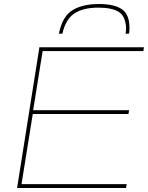

<svg xmlns="http://www.w3.org/2000/svg" viewBox="-20 -935 736 955"><path d="M65 0 176 -700H696L693 -681H192L145 -387H622L619 -368H143L87 -19H610L607 0ZM472 -915Q549 -915 586.5 -889Q624 -863 624 -796Q624 -789 623.5 -781.5Q623 -774 622 -768L605 -767Q606 -775 606.5 -783Q607 -791 607 -800Q603 -857 569 -877Q535 -897 469 -897Q394 -897 350.5 -868.5Q307 -840 290 -767L273 -768Q290 -853 340 -884Q390 -915 472 -915Z"/></svg>

Font: Georama Extended Thin
Style: Italic
Weight: 100
Width: 7
Italic angle: -9°
Designer: Jean-Baptiste Levee
Foundry: Production Type
Version: Version 1.000